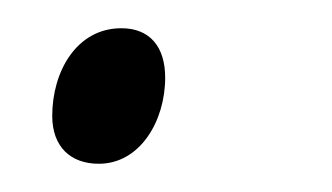

<svg xmlns="http://www.w3.org/2000/svg" viewBox="-20 -110 235 136"><path d="M50 6C79 6 97 -24 97 -55C97 -77 86 -90 66 -90C34 -90 17 -59 17 -28C17 -6 30 6 50 6Z"/></svg>

Font: Noto Sans Condensed Light
Style: Italic
Weight: 300
Width: 3
Italic angle: -12°
Designer: Monotype Design Team
Foundry: Monotype Imaging Inc.
Version: Version 2.013